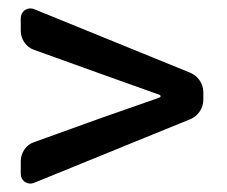

<svg xmlns="http://www.w3.org/2000/svg" viewBox="-20 -602 540 456"><path d="M61.5 -168Q56.6 -166 51.8 -166Q45.9 -166 39.1 -169.9Q29.3 -176.8 29.3 -189.5V-218.8Q29.3 -234.4 38.1 -247.1Q46.9 -259.8 61.5 -264.6L221.7 -322.3L358.4 -370.1Q361.3 -371.1 361.3 -373.5Q361.3 -376 358.4 -377L221.7 -425.8L61.5 -483.4Q46.9 -488.3 38.1 -501Q29.3 -513.7 29.3 -529.3V-558.6Q29.3 -570.3 39.1 -578.1Q45.9 -582 51.8 -582Q56.6 -582 61.5 -580.1L430.7 -429.7Q445.3 -423.8 454.1 -411.1Q462.9 -398.4 462.9 -382.8V-365.2Q462.9 -349.6 454.1 -336.9Q445.3 -324.2 430.7 -318.4Z"/></svg>

Font: Gen Jyuu Gothic L Monospace Medium
Style: Regular
Weight: 500
Designer: [Source Han Sans]
Ryoko NISHIZUKA  (kana & ideographs); Paul D. Hunt (Latin, Greek & Cyrillic); Wenlong ZHANG  (bopomofo
Version: Version 1.002.20150607